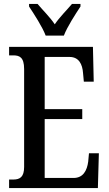

<svg xmlns="http://www.w3.org/2000/svg" viewBox="-20 -951 549 971"><path d="M211 -771H303C320 -816 362 -880 387 -918V-931H344C317 -899 281 -864 257 -828C233 -864 197 -899 170 -931H127V-918C152 -880 194 -816 211 -771ZM26 0H475L480 -176H430L426 -133C420 -89 401 -51 352 -51H206V-349H396V-399H206V-663H332C379 -663 397 -626 400 -581L404 -538H454L450 -714H26V-671H47C78 -671 102 -662 102 -602V-107C102 -56 81 -43 47 -43H26Z"/></svg>

Font: Noto Serif Devanagari ExtraCondensed Medium
Style: Regular
Weight: 500
Width: 2
Designer: Universal Thirst, Indian Type Foundry and the Monotype Design Team
Foundry: Monotype Imaging Inc.
Version: Version 2.004